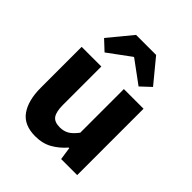

<svg xmlns="http://www.w3.org/2000/svg" viewBox="-208 -874 1015 1015"><g transform="rotate(45 300.0 -366.0)"><path d="M222.8 12Q138.1 12 100 -42Q62 -96 62 -189.9V-496.1H209V-208.7Q209 -159.1 224.4 -136.2Q239.9 -113.2 281.3 -113.2Q308.9 -113.2 330.9 -125.2Q352.8 -137.3 377.6 -169.9V-496.1H524.6V0H404.7L394.1 -71.3H390.1Q357.5 -33.5 317.2 -10.8Q276.9 12 222.8 12ZM168.5 -560.8 112.6 -613.1 220.7 -744.2H370.6L478.7 -613.1L422.8 -560.8L297.6 -652.9H293.6Z"/></g></svg>

Font: Source Code Pro ExtraLight
Style: Regular
Weight: 200
Monospace: yes
Designer: Paul D. Hunt, Teo Tuominen
Foundry: Adobe
Version: Version 1.026;hotconv 1.1.0;makeotfexe 2.6.0